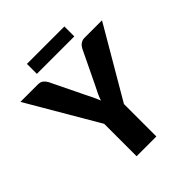

<svg xmlns="http://www.w3.org/2000/svg" viewBox="-245 -1011 1160 1160"><g transform="rotate(-45 334.5 -431.5)"><path d="M0 0ZM419.5 -277V0H250.5V-277L-13.5 -728.5H135.5Q157.5 -728.5 170.2 -718.2Q183 -708 191.5 -692L294.5 -480Q307.5 -455 317.8 -433.2Q328 -411.5 336 -390.5Q343.5 -412 353.5 -433.8Q363.5 -455.5 376.5 -480L478.5 -692Q482 -698.5 487 -705Q492 -711.5 498.8 -716.8Q505.5 -722 514.2 -725.2Q523 -728.5 533.5 -728.5H683.5ZM176.5 -863H496.5V-778H176.5Z"/></g></svg>

Font: Lato Black
Style: Regular
Weight: 900
Designer: Lukasz Dziedzic
Foundry: tyPoland Lukasz Dziedzic
Version: Version 2.007; 2014-02-27